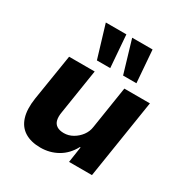

<svg xmlns="http://www.w3.org/2000/svg" viewBox="-178 -909 1017 1060"><g transform="rotate(30 331.0 -378.5)"><path d="M225 11Q165 11 125 -13.5Q85 -38 69.5 -87Q54 -136 65 -209L112 -503H275L230 -216Q225 -187 230 -166Q235 -145 252 -134Q269 -123 297 -123Q327 -123 354 -138.5Q381 -154 399.5 -179Q418 -204 422 -234L464 -503H627L548 0H402L417 -101H413Q383 -45 333.5 -17Q284 11 225 11ZM422 -562 361 -768H491L507 -562ZM255 -562 193 -768H324L340 -562Z"/></g></svg>

Font: Nunito Sans 7pt ExtraBold
Style: Italic
Weight: 800
Italic angle: -9°
Designer: Vernon Adams
Foundry: Vernon Adams
Version: Version 3.101;gftools[0.9.27]